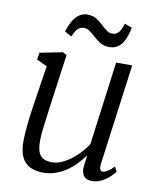

<svg xmlns="http://www.w3.org/2000/svg" viewBox="-85 -823 741 900"><g transform="rotate(10 285.0 -373.0)"><path d="M182.5 10Q147 10 120.8 -2Q94.5 -14 80 -42.2Q65.5 -70.5 65.5 -120Q65.5 -137 66.8 -158.2Q68 -179.5 70.8 -203.5Q73.5 -227.5 76.5 -251Q79.5 -274.5 83 -294.5L112 -484L62 -507.5L67.5 -540.5L175.5 -562L194.5 -552L158.5 -290.5Q156 -269.5 153.2 -249Q150.5 -228.5 147.8 -208.8Q145 -189 143.5 -170Q142 -151 142 -132.5Q142 -97 150.8 -78Q159.5 -59 176 -52Q192.5 -45 214.5 -45Q243 -45 273.5 -61.8Q304 -78.5 331.2 -104.8Q358.5 -131 377 -160L429.5 -557.5H506L442 -79Q439.5 -61 443.5 -52Q447.5 -43 455 -43Q465 -43 478 -51Q491 -59 509 -76.5L520.5 -54.5Q516.5 -47.5 501 -32Q485.5 -16.5 462.8 -3.8Q440 9 413 9Q385.5 9 373.2 -9Q361 -27 365.5 -56Q365.5 -57.5 366 -62.8Q366.5 -68 367.8 -75Q369 -82 369.8 -89.2Q370.5 -96.5 371 -102.5L370 -103.5Q354 -82 334.2 -61.5Q314.5 -41 290.8 -25Q267 -9 240 0.5Q213 10 182.5 10ZM168.5 -659.5Q178 -691.5 191.2 -712.8Q204.5 -734 221.2 -745Q238 -756 257 -756Q282.5 -756 300 -745.8Q317.5 -735.5 331.5 -722Q345.5 -708.5 359 -698.2Q372.5 -688 389 -688Q405 -688 416.8 -700Q428.5 -712 438 -744L473.5 -731.5Q466 -693 453.5 -669Q441 -645 423.8 -634.2Q406.5 -623.5 383.5 -623.5Q360.5 -623.5 343 -633.8Q325.5 -644 311 -657.5Q296.5 -671 282.8 -681.2Q269 -691.5 253.5 -691.5Q237 -691.5 225 -680.5Q213 -669.5 201.5 -641.5Z"/></g></svg>

Font: Merriweather 28pt Light
Style: Italic
Weight: 300
Italic angle: -7.8°
Version: Version 2.101